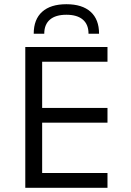

<svg xmlns="http://www.w3.org/2000/svg" viewBox="-20 -891 620 911"><path d="M100 -668H490V-598H180V-379H490V-309H180V-70H490V0H100ZM295 -821Q244 -821 217 -798Q190 -775 190 -731H140Q140 -799 180 -835Q220 -871 295 -871Q370 -871 410 -835Q450 -799 450 -731H400Q400 -775 373 -798Q346 -821 295 -821Z"/></svg>

Font: Madhuban Light
Style: Regular
Weight: 300
Designer: jaikishan Patel
Foundry: MagicType
Version: Version 1.000